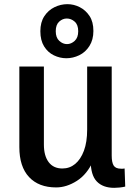

<svg xmlns="http://www.w3.org/2000/svg" viewBox="-20 -889 636 923"><path d="M416 -116H428Q399 -51 349.5 -19.5Q300 12 250 12Q166 12 119.5 -38Q73 -88 73 -182V-569H191V-194Q191 -140 214 -109.5Q237 -79 280 -79Q315 -79 341.5 -101Q368 -123 383.5 -164.5Q399 -206 399 -266V-569H517V-141Q517 -108 526.5 -93Q536 -78 562 -78Q566 -78 570.5 -78Q575 -78 579 -79L582 8Q569 11 555 12.5Q541 14 529 14Q475 14 445.5 -16.5Q416 -47 416 -116ZM299 -609Q268 -609 239 -623Q210 -637 192 -666Q174 -695 174 -739Q174 -782 193 -811Q212 -840 242 -854.5Q272 -869 304 -869Q335 -869 363.5 -854.5Q392 -840 410.5 -812Q429 -784 429 -740Q429 -698 410 -668Q391 -638 361 -623.5Q331 -609 299 -609ZM302 -677Q322 -677 339 -692.5Q356 -708 356 -739Q356 -770 339 -785Q322 -800 301 -800Q281 -800 264.5 -785Q248 -770 248 -739Q248 -708 265 -692.5Q282 -677 302 -677Z"/></svg>

Font: Yaldevi SemiBold
Style: Regular
Weight: 600
Designer: Sol Matas, Rajitha Manaperi, Kosala Senevirathne
Foundry: Mooniak
Version: Version 1.100